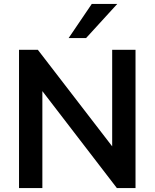

<svg xmlns="http://www.w3.org/2000/svg" viewBox="-20 -959 788 979"><path d="M77 0V-705H173L578 -179H552V-705H671V0H576L171 -527H196V0ZM330 -765 448 -939H578L419 -765Z"/></svg>

Font: Nunito Sans 12pt ExtraLight 12pt
Style: Bold
Weight: 700
Version: Version 3.101;gftools[0.9.27]